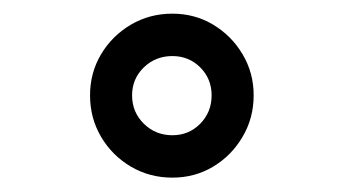

<svg xmlns="http://www.w3.org/2000/svg" viewBox="-20 -780 490 274"><path d="M226 -526.5Q193.5 -526.5 166.8 -542.2Q140 -558 124.2 -584.8Q108.5 -611.5 108.5 -644Q108.5 -676 124.2 -702.5Q140 -729 166.8 -744.8Q193.5 -760.5 226 -760.5Q258 -760.5 284.2 -744.8Q310.5 -729 326.2 -702.5Q342 -676 342 -644Q342 -611.5 326.2 -584.8Q310.5 -558 284.2 -542.2Q258 -526.5 226 -526.5ZM226 -587Q249.5 -587 265.8 -603.5Q282 -620 282 -644Q282 -667.5 265.8 -683.8Q249.5 -700 226 -700Q202 -700 185.2 -683.8Q168.5 -667.5 168.5 -644Q168.5 -620 185.2 -603.5Q202 -587 226 -587Z"/></svg>

Font: Trispace Condensed
Style: Regular
Weight: 400
Width: 3
Designer: Tyler Finck
Foundry: Etcetera Type Company
Version: Version 1.210; ttfautohint (v1.8.3)